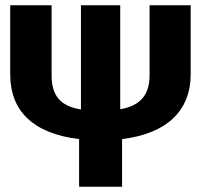

<svg xmlns="http://www.w3.org/2000/svg" viewBox="-20 -713 768 733"><path d="M551 -693V-426C551 -351 516 -309 439 -296V-693H289V-295C209 -308 177 -349 177 -426V-693H19V-429C19 -289 107 -203 282 -182V0H446V-182C618 -203 708 -291 708 -430V-693Z"/></svg>

Font: Fira Sans
Style: Bold
Weight: 700
Designer: Carrois Corporate & Edenspiekermann AG
Foundry: Carrois Corporate GbR & Edenspiekermann AG
Version: Version 4.203